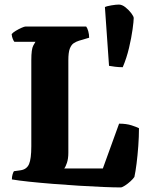

<svg xmlns="http://www.w3.org/2000/svg" viewBox="-20 -820 637 840"><path d="M508 0Q479 0 430.5 -2Q382 -4 325.5 -7.5Q269 -11 212.5 -15.5Q156 -20 108.5 -25Q61 -30 32 -35Q32 -47 35 -57Q38 -67 41 -71L70 -75Q97 -79 107 -102Q117 -125 117 -180V-557Q117 -605 125.5 -620.5Q134 -636 135 -637H43Q40 -640 36 -649.5Q32 -659 31 -671Q37 -678 49.5 -685.5Q62 -693 74.5 -698.5Q87 -704 92 -704H357Q362 -698 366 -684Q370 -670 370 -655L326 -642Q313 -638 302.5 -631Q292 -624 285.5 -607.5Q279 -591 279 -556V-152Q279 -126 273 -108Q267 -90 261 -83H430L501 -279Q533 -279 556 -271.5Q579 -264 588 -259Q588 -222 585 -181Q582 -140 577.5 -104.5Q573 -69 568 -46Q563 -38 551 -27Q539 -16 526.5 -8Q514 0 508 0ZM517 -526Q499 -526 483.5 -528Q468 -530 457 -532L439 -789Q446 -793 467 -796.5Q488 -800 500 -800Q514 -800 529 -788Q544 -776 554.5 -762Q565 -748 565 -741Q565 -728 560 -691.5Q555 -655 544.5 -610.5Q534 -566 517 -526Z"/></svg>

Font: Texturina 72pt Black
Style: Regular
Weight: 900
Designer: Guillermo Torres Carreño
Foundry: Omnibus-Type
Version: Version 1.002; ttfautohint (v1.8.3)